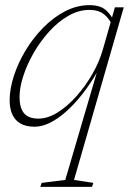

<svg xmlns="http://www.w3.org/2000/svg" viewBox="-20 -483 512 747"><path d="M234 217 358.5 -207H360.5Q332 -157 300.5 -117Q269 -77 236.8 -48.5Q204.5 -20 173.8 -5Q143 10 115 10Q80.5 10 59 -2.8Q37.5 -15.5 27.5 -38.8Q17.5 -62 17.5 -92Q17.5 -136.5 33.8 -187Q50 -237.5 79.2 -286.2Q108.5 -335 147.8 -375Q187 -415 233 -439Q279 -463 328.5 -463Q371.5 -463 394 -441.8Q416.5 -420.5 431.5 -385.5L421 -375.5Q407.5 -409 385.5 -426.8Q363.5 -444.5 328 -444.5Q286 -444.5 246 -421.5Q206 -398.5 171.8 -360.8Q137.5 -323 111.5 -278Q85.5 -233 70.8 -187.8Q56 -142.5 56 -105.5Q56 -63.5 73.5 -42.5Q91 -21.5 130 -21.5Q165.5 -21.5 203.8 -45.2Q242 -69 277.2 -108.5Q312.5 -148 339.8 -195.8Q367 -243.5 380.5 -291.5L413.5 -407L427 -454.5H461.5L268 217L343 228.5L338 244H137L142 228.5Z"/></svg>

Font: Newsreader ExtraLight
Style: Italic
Weight: 250
Italic angle: -17°
Designer: Hugues Gentile
Foundry: Production Type
Version: Version 1.003